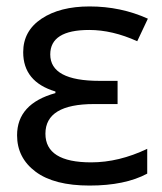

<svg xmlns="http://www.w3.org/2000/svg" viewBox="-20 -566 503 596"><path d="M345 -315V-243H272Q121 -243 121 -151Q121 -62 263 -62Q349 -62 437 -104V-27Q368 10 258 10Q148 10 90.5 -33Q33 -76 33 -146Q33 -244 152 -277V-282Q52 -312 52 -404Q52 -470 109 -508Q166 -546 258 -546Q355 -546 439 -508L406 -438Q329 -473 257 -473Q136 -473 136 -397Q136 -315 289 -315Z"/></svg>

Font: Advent Sans Logo
Style: Regular
Weight: 400
Designer: Types & Symbols
Foundry: Types & Symbols
Version: Version 1.002